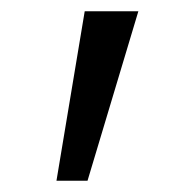

<svg xmlns="http://www.w3.org/2000/svg" viewBox="-20 -720 325 340"><path d="M130 -700H225L135 -400H80Z"/></svg>

Font: renner_400book
Style: Book
Weight: 400
Version: Version 003.000 ; ttfautohint (v0.97) -l 8 -r 50 -G 200 -x 1